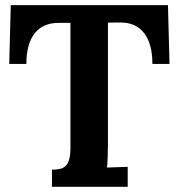

<svg xmlns="http://www.w3.org/2000/svg" viewBox="-20 -720 690 740"><path d="M21.5 -700.2 15.6 -473.6H81.5C82 -581.5 128.9 -631.8 205.1 -631.8H251.5V-152.8C251.5 -72.8 225.1 -67.4 180.2 -65.9V0H472.2V-77.1L392.1 -74.2C394.5 -91.3 396 -127.9 396 -164.1V-632.8L443.8 -633.3C521.5 -633.8 567.4 -579.6 567.4 -473.6H633.3L627.4 -700.2Z"/></svg>

Font: Parastoo
Style: Bold
Weight: 700
Foundry: Saber Rastikerdar (saber.rastikerdar@gmail.com)
Version: Version 2.0.1